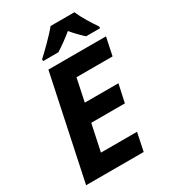

<svg xmlns="http://www.w3.org/2000/svg" viewBox="-222 -1043 1020 1152"><g transform="rotate(-30 288.0 -467.0)"><path d="M425 0 451 -125H201L240 -309H473L500 -433H267L300 -590H550L576 -714H177L26 0ZM175 -786V-774H281C320 -799 355 -824 394 -856C417 -828 450 -794 473 -774H570V-786C543 -825 504 -887 484 -934H319C286 -892 213 -821 175 -786Z"/></g></svg>

Font: BC Sans
Style: Bold Italic
Weight: 700
Italic angle: -12°
Designer: Monotype Design Team
Province of B.C.
Foundry: Monotype Imaging Inc.
Version: Version 2.000;GOOG;noto-source:20170915:90ef993387c0